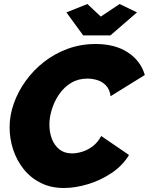

<svg xmlns="http://www.w3.org/2000/svg" viewBox="-20 -934 744 960"><path d="M299 6Q235 6 184.5 -19Q134 -44 99 -87.5Q64 -131 46 -185.5Q28 -240 28 -298Q28 -357 49 -416.5Q70 -476 108.5 -529.5Q147 -583 200 -624.5Q253 -666 318.5 -690Q384 -714 458 -714Q556 -714 620 -671.5Q684 -629 704 -559L533 -453Q528 -488 509.5 -507Q491 -526 466.5 -533.5Q442 -541 417 -541Q371 -541 335.5 -519.5Q300 -498 276 -463Q252 -428 239.5 -388Q227 -348 227 -311Q227 -272 239.5 -239.5Q252 -207 277 -187Q302 -167 340 -167Q364 -167 391.5 -175.5Q419 -184 444 -203Q469 -222 486 -254L625 -159Q594 -107 539.5 -70Q485 -33 421 -13.5Q357 6 299 6ZM312 -872 417 -914 484 -851 578 -914 665 -872 532 -757H396Z"/></svg>

Font: Raleway Thin Black
Style: Italic
Weight: 900
Italic angle: -12°
Version: Version 4.026